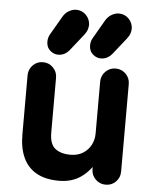

<svg xmlns="http://www.w3.org/2000/svg" viewBox="-55 -832 715 888"><g transform="rotate(5 302.5 -387.5)"><path d="M252.2 10Q189.2 10 147.6 -13.2Q106 -36.5 85.5 -80.9Q65 -125.2 65 -188V-463.5Q65 -491 84.2 -510.5Q103.5 -530 131 -530Q158.8 -530 178 -510.5Q197.2 -491 197.2 -463.5V-209.5Q197.2 -154.5 223.9 -134.5Q250.5 -114.5 293.5 -114.5Q327.8 -114.5 352 -129.5Q376.2 -144.5 389.1 -169Q402 -193.5 402 -223.2V-463.5Q402 -491 421.4 -510.5Q440.8 -530 468.5 -530Q496.8 -530 515.8 -510.5Q534.8 -491 534.8 -463.5V-57.2Q534.8 -29.8 515.8 -10.2Q496.8 9.2 468.5 9.2Q440.8 9.2 421.4 -10.2Q402 -29.8 402 -57.2V-122.5L428.8 -110Q396.8 -49.8 354.1 -19.9Q311.5 10 252.2 10ZM399 -570.8Q378.8 -569 360.4 -583.5Q342 -598 341 -623.2Q340 -643.8 350 -660.8L399.2 -745.8Q410.5 -765.5 428.4 -775.5Q446.2 -785.5 463.2 -784.8Q488.8 -784.2 506.6 -766.2Q524.5 -748.2 526.2 -722.8Q526.5 -710.5 522.5 -698.2Q518.5 -686 507.5 -672L446.5 -595.2Q426 -571.8 399 -570.8ZM200.8 -570.8Q180.5 -569 162.1 -583.5Q143.8 -598 142.8 -623.2Q141.8 -643.8 151.8 -660.8L201 -745.8Q212.2 -765.5 230.1 -775.5Q248 -785.5 265 -784.8Q290.5 -784.2 308.4 -766.2Q326.2 -748.2 328 -722.8Q328.2 -710.5 324.2 -698.2Q320.2 -686 309.2 -672L248.2 -595.2Q227.8 -571.8 200.8 -570.8Z"/></g></svg>

Font: National Park
Style: Regular
Weight: 400
Designer: Andrea Herstowski, Ben Hoepner
Version: Version 1.009